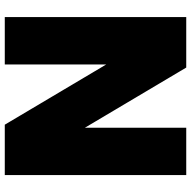

<svg xmlns="http://www.w3.org/2000/svg" viewBox="-18 -762 780 783"><g transform="rotate(-90 371.5 -370.0)"><path d="M49.5 0V-740H255L500.5 -326.5V-740H694V0H488L242.5 -413.5V0Z"/></g></svg>

Font: Encode Sans Semi Condensed Black
Style: Regular
Weight: 900
Width: 4
Designer: Multiple Designers
Foundry: Impallari Type
Version: Version 3.000; ttfautohint (v1.8.3) -l 8 -r 50 -G 200 -x 14 